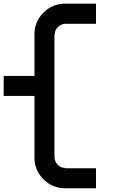

<svg xmlns="http://www.w3.org/2000/svg" viewBox="-20 -853 707 1040"><path d="M333.3 166.7Q264.2 166.7 215.4 117.9Q166.7 69.2 166.7 0V-333.3H0V-441.7H166.7V-666.7Q166.7 -735.8 215.4 -784.6Q264.2 -833.3 333.3 -833.3H500V-724.2H333.3Q310.8 -722.5 293.8 -706.7Q276.7 -690.8 276.7 -666.7H275V0Q276.7 22.5 292.9 39.6Q309.2 56.7 333.3 56.7V58.3H500V166.7Z"/></svg>

Font: 0xA000-Squareish-Mono
Style: Squareish-Mono-Bold
Weight: 700
Version: Version 0.1